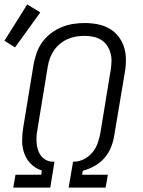

<svg xmlns="http://www.w3.org/2000/svg" viewBox="-25 -847 645 867"><path d="M35 0 45 -58H161L164 -77Q136 -86 115.5 -106Q95 -126 85 -153.5Q75 -181 75 -211Q75 -241 80 -272L127 -558Q132 -584 141 -609.5Q150 -635 166.5 -657.5Q183 -680 205.5 -697Q228 -714 253.5 -724.5Q279 -735 305.5 -739Q332 -743 358 -743Q387 -743 415.5 -737.5Q444 -732 468 -718.5Q492 -705 509 -683.5Q526 -662 534.5 -636Q543 -610 543.5 -580.5Q544 -551 539 -522L491 -236Q487 -209 476.5 -182.5Q466 -156 447 -134Q428 -112 402 -97.5Q376 -83 349 -76L346 -58H462L452 0H285L305 -117H312Q335 -118 356.5 -129.5Q378 -141 393 -159.5Q408 -178 416 -200.5Q424 -223 428 -245L475 -532Q478 -551 478.5 -571Q479 -591 473.5 -609Q468 -627 457.5 -642.5Q447 -658 431 -667.5Q415 -677 396 -681Q377 -685 357 -685Q338 -685 319 -682Q300 -679 281.5 -671Q263 -663 247 -650Q231 -637 219.5 -620.5Q208 -604 201 -585.5Q194 -567 191 -548L144 -262Q141 -247 140 -231Q139 -215 140.5 -199.5Q142 -184 146.5 -170Q151 -156 159.5 -144.5Q168 -133 181 -125.5Q194 -118 210 -117H221L202 0ZM43 -633 -5 -663 98 -827 157 -791Z"/></svg>

Font: Iosevka Curly LtExObl
Style: Regular
Weight: 300
Width: 7
Italic angle: -9°
Monospace: yes
Designer: Belleve Invis
Foundry: Belleve Invis
Version: Version 11.1.0; ttfautohint (v1.8.3)